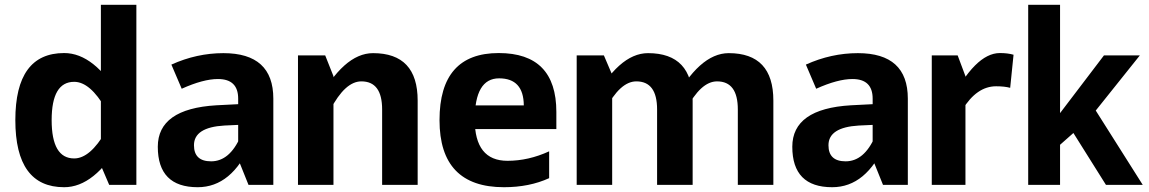

<svg xmlns="http://www.w3.org/2000/svg" viewBox="-20 -780 4848 810"><path d="M250.6 9.8Q44.7 9.8 44.7 -273.3Q44.7 -556.2 250.6 -556.2Q379 -556.2 488.6 -366.4L425.6 -321.4Q360.1 -434.8 292.9 -434.8Q197.9 -434.8 197.9 -273.3Q197.9 -111.6 292.9 -111.6Q360.1 -111.6 425.6 -225L488.6 -180Q379 9.8 250.6 9.8ZM440.7 0 405.6 -82V-759.8H555.3V0Z M703 -507.5Q809.9 -555.8 922.5 -555.8Q1133.1 -555.8 1133.1 -363.8V0H1028.4L984.8 -108.5V-253.1L926.4 -250.4Q798.3 -242.8 798.3 -167.3Q798.3 -99.4 870.7 -99.4Q948.8 -99.4 994.7 -204L1038.6 -175.5Q958.2 9.8 814.1 9.8Q645.7 9.8 645.7 -160.9Q645.7 -321 892.6 -335.8L984.8 -340.5V-363.8Q984.8 -446.6 899.5 -446.6Q837.4 -446.6 746.6 -405.6Z M1592.1 0V-318.2Q1592.1 -436.7 1504.5 -436.7Q1435.8 -436.7 1373.6 -317.3L1317.7 -344.6Q1428.6 -555.8 1553.8 -555.8Q1742 -555.8 1742 -355.6V0ZM1237.1 0V-546.4H1351.9L1386.8 -458.5V0Z M2106.1 9.8Q1834.2 9.8 1834.2 -273.2Q1834.2 -556.2 2084 -556.2Q2327.1 -556.2 2327.1 -307.7V-235.4H1920.9V-335.4H2189.8Q2188.9 -449.5 2085.6 -449.5Q1982.8 -449.5 1982.8 -275.5Q1982.8 -101.6 2121 -101.6Q2209.7 -101.6 2296.7 -141.6V-28.4Q2213.2 9.8 2106.1 9.8Z M3092.7 0V-318.2Q3092.7 -436.7 3005.1 -436.7Q2936.4 -436.7 2874.2 -317.3L2818.3 -344.6Q2929.2 -555.8 3054.4 -555.8Q3242.6 -555.8 3242.6 -355.6V0ZM2412.9 0V-546.4H2527.6L2562.6 -464.4V0ZM2752.1 0V-318.2Q2752.1 -436.7 2664.6 -436.7Q2595.9 -436.7 2533.7 -317.3L2477.7 -344.6Q2588.7 -555.8 2713.9 -555.8Q2902.1 -555.8 2902.1 -355.6V0Z M3379.8 -507.5Q3486.6 -555.8 3599.2 -555.8Q3809.9 -555.8 3809.9 -363.8V0H3705.2L3661.5 -108.5V-253.1L3603.1 -250.4Q3475.1 -242.8 3475.1 -167.3Q3475.1 -99.4 3547.5 -99.4Q3625.6 -99.4 3671.5 -204L3715.3 -175.5Q3635 9.8 3490.8 9.8Q3322.5 9.8 3322.5 -160.9Q3322.5 -321 3569.3 -335.8L3661.5 -340.5V-363.8Q3661.5 -446.6 3576.3 -446.6Q3514.2 -446.6 3423.3 -405.6Z M4040.4 -317.7 3987.1 -345Q4093.4 -556.2 4198.1 -556.2Q4231.2 -556.2 4255.9 -549.1L4241.7 -409.5Q4218.1 -416 4182.3 -416Q4100.6 -416 4040.4 -317.7ZM3910.9 0V-546.4H4020.1L4053 -458.5V0Z M4317.7 0V-759.8H4452.1V-302.8L4637.4 -546.4H4788.8L4602.7 -313.6L4801 0H4645.8L4508.4 -218.9L4452.1 -169.2V0Z"/></svg>

Font: Nokora
Style: Regular
Weight: 400
Designer: Danh Hong
Foundry: Danh Hong
Version: Version 9.000